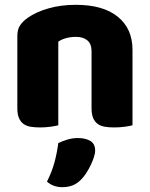

<svg xmlns="http://www.w3.org/2000/svg" viewBox="-20 -521 623 797"><path d="M360 -308Q360 -339 342.5 -353.5Q325 -368 295 -368Q275 -368 255.5 -363Q236 -358 222 -348V-1Q212 2 190.5 5Q169 8 146 8Q124 8 106.5 5Q89 2 77 -7Q65 -16 58.5 -31.5Q52 -47 52 -72V-372Q52 -399 63.5 -416Q75 -433 95 -447Q129 -471 180.5 -486Q232 -501 295 -501Q408 -501 469 -451.5Q530 -402 530 -314V-1Q520 2 498.5 5Q477 8 454 8Q432 8 414.5 5Q397 2 385 -7Q373 -16 366.5 -31.5Q360 -47 360 -72ZM318 223Q301 241 281.5 248.5Q262 256 239 256Q201 256 175 233Q196 191 206.5 151.5Q217 112 222 73Q238 65 259.5 58.5Q281 52 303 52Q335 52 355 64Q375 76 375 104Q375 116 369.5 132.5Q364 149 356 165.5Q348 182 338 197.5Q328 213 318 223Z"/></svg>

Font: Baloo Paaji
Style: Regular
Weight: 400
Designer: Shuchita Grover and Ek Type
Foundry: Ek Type
Version: Version 1.007;PS 1.000;hotconv 1.0.88;makeotf.lib2.5.647800